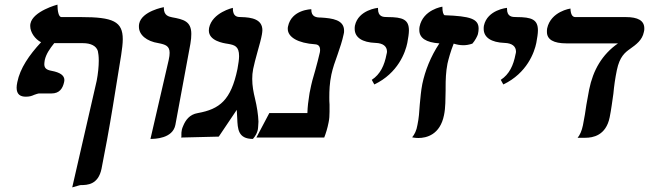

<svg xmlns="http://www.w3.org/2000/svg" viewBox="-20 -596 2812 832"><path d="M203 -191C238 -191 252 -213 258 -241C258 -244 259 -246 259 -249C259 -269 241 -282 204 -289C181 -293 172 -301 172 -318C172 -323 173 -329 174 -336C180 -362 195 -384 215 -409H339C374 -409 397 -397 404 -375C406 -366 408 -352 408 -333C408 -309 405 -277 399 -246L293 216C327 206 328 206 330 206C358 206 405.7 204.9 420 135C432.7 72.9 454.4 -45.1 469 -135L505 -357C509 -384 512 -407 512 -426C512 -503 470 -522 331 -522H246C234 -522 229 -549 229 -576C229 -576 123 -548 112 -494C111 -490 111 -487 111 -483C111 -456 132 -426 158 -413C106 -357 67 -300 55 -240C53 -230 52 -223 52 -216C52 -186 69 -177 92 -177C110 -177 119 -181 128 -185C137 -188 145 -191 148 -191H180Z M632 6C650 6 728.6 4.9 740 -55L805 -406C808 -423 809 -437 809 -449C809 -504 775 -512 726 -521C712 -524 690 -528 690 -561V-565C690 -565 594 -548 583 -493C582 -489 582 -484 582 -480C582 -445 615 -417 667 -409C697 -403 715 -397 715 -367C715 -359 714 -349 711 -336Z M1077 -297C1081 -316 1088 -344 1096 -372C1104 -400 1112 -429 1115 -447C1116 -454 1117 -460 1117 -465C1117 -512 1072 -521 1025 -522C1010 -522 988 -522 989 -562C989 -562 900 -542 886 -475C886 -471 885 -467 885 -464C885 -419 947 -409 968 -406C996 -401 1016 -396 1016 -353C1016 -338 1013 -320 1009 -297C981 -162 932 -123 837 -106C801 -100 784 -75 774 -51C771 -44 769 -39 768 -34C766 -26 766 -18 766 -10C766.5 -8.2 766.7 -5.9 765 0L928 -4L1006 -120C1007 -109 1007 -96 1008 -83C1010 -38 1011 6 1076 6C1089 -9 1094 -21 1097 -33C1099 -43 1099 -57 1100 -69C1099 -99 1093 -136 1085 -169C1078.2 -197 1073 -224 1073 -254C1073 -268 1074 -282 1077 -297Z M1416 -273C1422 -301 1432 -330 1443 -360C1453 -389 1463 -418 1469 -447C1471 -453 1471 -458 1471 -463C1471 -510 1421 -517 1370 -520C1352 -520 1328 -522 1329 -556C1329 -556 1243 -555 1228 -481C1227 -478 1227 -474 1227 -471C1227 -435 1271 -409 1346 -404C1359 -403 1367 -396 1367 -380C1367 -377 1367 -374 1366 -369C1361 -345 1353 -318 1346 -291C1337 -262 1329 -232 1324 -205C1322 -197 1321 -190 1320 -183C1316 -158 1313 -136 1312 -106H1147L1091 0H1385C1392 -18 1399 -40 1404 -66C1407 -80 1408 -95 1408 -112V-143C1407 -153 1407 -163 1407 -174C1407 -203 1408 -235 1416 -273Z M1602 -230C1705 -279 1737 -370 1745 -410C1749 -432 1752 -450 1752 -464C1752 -511 1726 -522 1659 -522C1640 -522 1618 -523 1618 -558V-562C1618 -562 1533 -554 1518 -485C1517 -480 1517 -476 1517 -471C1517 -434 1549 -412.1 1608 -410C1639 -408.9 1657 -396 1657 -372C1657 -368 1656 -365 1655 -361C1646 -313 1628 -274 1591 -250Z M1789 -55C1785 -30 1776 -13 1766 -1C1766 -1 1777 2 1793 2C1828 2 1887 -12 1904 -97C1911 -130 1910 -166 1911 -204V-217C1911 -250 1912 -284 1919 -320C1923 -338 1933 -375 1946 -407C1958 -403 1973 -400 1988 -400C1999 -400 2013 -402 2027 -407C2038 -419 2049 -440 2051 -448C2053 -457 2054 -465 2054 -472C2054 -514.5 2017.9 -525.9 1907 -530C1901 -532 1897 -544 1897 -567C1897 -567 1813 -555 1798 -480C1797 -475 1797 -470 1797 -466C1797 -431 1826 -412 1884 -408C1846 -351 1822 -289 1810 -232C1804 -202 1802 -172 1799 -143C1797 -112 1795 -83 1789 -55Z M2161 -230C2264 -279 2296 -370 2304 -410C2308 -432 2311 -450 2311 -464C2311 -511 2285 -522 2218 -522C2199 -522 2177 -523 2177 -558V-562C2177 -562 2092 -554 2077 -485C2076 -480 2076 -476 2076 -471C2076 -434 2108 -412.1 2167 -410C2198 -408.9 2216 -396 2216 -372C2216 -368 2215 -365 2214 -361C2205 -313 2187 -274 2150 -250Z M2653 -292C2665.1 -351 2689 -369 2710 -384C2736.9 -403.2 2763 -422 2770 -457C2772 -463 2772 -468 2772 -473C2772 -507 2744 -522 2692 -522H2473C2460 -522 2453 -534 2452 -559C2452 -559 2367 -547 2351 -473C2350 -467 2350 -463 2350 -458C2350 -425 2378 -408 2435 -408H2658C2589 -360 2550 -292 2533 -208L2521 -142C2517 -115 2512.9 -86 2506 -53C2501 -29 2493 -11 2483 1H2507H2517C2548 1 2606 -8 2622 -88C2629 -123 2633 -156 2638 -190C2641 -224 2646 -258 2653 -292Z"/></svg>

Font: Linux Libertine O
Style: Bold Italic
Weight: 700
Italic angle: -11.5°
Designer: Philipp H. Poll
Foundry: Philipp H. Poll
Version: Version 4.1.0